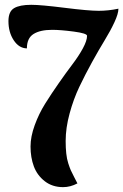

<svg xmlns="http://www.w3.org/2000/svg" viewBox="-20 -769 513 798"><path d="M472.2 -732.9Q472.2 -712.4 455.8 -677Q439.5 -641.6 415.3 -602.1Q391.1 -562.5 362.5 -510.7Q334 -459 309.8 -408.2Q285.6 -357.4 269.3 -297.4Q252.9 -237.3 252.9 -183.1Q252.9 -153.8 255.4 -131.1Q257.8 -108.4 263.7 -90.3Q269.5 -72.3 274.2 -61.5Q278.8 -50.8 288.1 -33.4Q297.4 -16.1 301.8 -6.8Q272.5 8.8 242.2 8.8Q197.8 8.8 166.3 -15.6Q134.8 -40 120.8 -77.1Q106.9 -114.3 106.9 -160.2Q106.9 -201.2 124.3 -248.8Q141.6 -296.4 167.7 -338.1Q193.8 -379.9 224.4 -423.6Q254.9 -467.3 281 -501.7Q307.1 -536.1 324.5 -568.1Q341.8 -600.1 341.8 -620.1Q341.8 -630.4 286.9 -637.7Q231.9 -645 196.8 -645Q147 -645 119.4 -627.7Q91.8 -610.4 91.8 -567.9Q59.1 -568.4 37.1 -601.6Q15.1 -634.8 15.1 -681.2Q15.1 -721.2 38.6 -735.1Q62 -749 109.9 -749Q149.4 -749 248.5 -736.6Q347.7 -724.1 390.1 -724.1Q430.7 -724.1 472.2 -732.9Z"/></svg>

Font: Lobster Two
Style: Bold
Weight: 700
Designer: Pablo Impallari
Foundry: Pablo Impallari. www.impallari.com
Version: Version 1.006